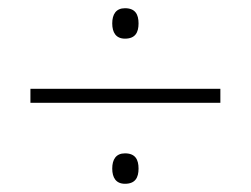

<svg xmlns="http://www.w3.org/2000/svg" viewBox="-20 -586 610 467"><path d="M284 -492C309 -492 317 -507 317 -529C317 -551 309 -566 284 -566C262 -566 253 -551 253 -529C253 -507 262 -492 284 -492ZM54 -336H516V-370H54ZM284 -139C309 -139 317 -154 317 -176C317 -198 309 -213 284 -213C262 -213 253 -198 253 -176C253 -154 262 -139 284 -139Z"/></svg>

Font: Noto Sans Lao ExtraLight
Style: Regular
Weight: 200
Designer: Monotype Design Team
Foundry: Monotype Imaging Inc.
Version: Version 2.003